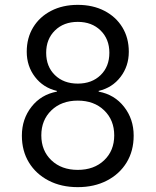

<svg xmlns="http://www.w3.org/2000/svg" viewBox="-20 -760 640 790"><path d="M300 10Q232 10 180 -17Q128 -44 99 -91.5Q70 -139 70 -202Q70 -270 109.5 -320.5Q149 -371 214 -383V-386Q158 -399 124 -443.5Q90 -488 90 -547Q90 -604 116.5 -647.5Q143 -691 190.5 -715.5Q238 -740 300 -740Q362 -740 409.5 -715.5Q457 -691 483.5 -647.5Q510 -604 510 -547Q510 -488 476 -443.5Q442 -399 386 -386V-383Q451 -371 490.5 -320.5Q530 -270 530 -202Q530 -139 501 -91.5Q472 -44 420 -17Q368 10 300 10ZM300 -416Q358 -416 394 -451Q430 -486 430 -543Q430 -599 394 -634.5Q358 -670 300 -670Q242 -670 206 -634.5Q170 -599 170 -543Q170 -486 206 -451Q242 -416 300 -416ZM300 -61Q367 -61 408.5 -100.5Q450 -140 450 -203Q450 -266 408.5 -306Q367 -346 300 -346Q233 -346 191.5 -306Q150 -266 150 -203Q150 -140 191.5 -100.5Q233 -61 300 -61Z"/></svg>

Font: JetBrains Mono NL Light
Style: Regular
Weight: 300
Monospace: yes
Designer: Philipp Nurullin, Konstantin Bulenkov
Foundry: JetBrains
Version: Version 2.305; ttfautohint (v1.8.4.7-5d5b)